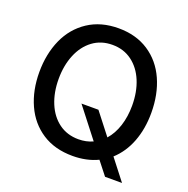

<svg xmlns="http://www.w3.org/2000/svg" viewBox="-135 -842 999 1021"><g transform="rotate(20 364.5 -331.5)"><path d="M85 -538Q122 -620 194 -667.5Q266 -715 366 -715Q465 -715 536.5 -668Q608 -621 645 -538.5Q682 -456 682 -351Q682 -261 654 -187.5Q626 -114 572 -65L663 52H567L508 -23Q445 7 366 7Q265 7 193.5 -39.5Q122 -86 85 -167.5Q48 -249 48 -352Q48 -455 85 -538ZM157 -353Q157 -277 182 -216.5Q207 -156 254 -121.5Q301 -87 365 -87Q409 -87 446 -104L316 -271H412L507 -149Q539 -185 556 -237.5Q573 -290 573 -353Q573 -430 548 -490.5Q523 -551 476 -586Q429 -621 365 -621Q301 -621 254 -586Q207 -551 182 -490Q157 -429 157 -353Z"/></g></svg>

Font: Lopes Sans Medium
Style: Regular
Weight: 500
Designer: Gabriel Lam, Diego Maldonado
Foundry: TypeRant, Foresti Design
Version: Version 4.000